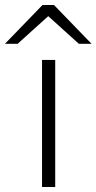

<svg xmlns="http://www.w3.org/2000/svg" viewBox="-70 -752 388 772"><path d="M99 -511H152V0H99ZM124 -687 1 -576H-50L101 -732H147L298 -576H247Z"/></svg>

Font: Overpass ExtraLight
Style: Regular
Weight: 200
Designer: Delve Withrington, Thomas Jockin
Foundry: Delve Fonts
Version: Version 3.000;DELV;Overpass